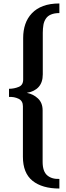

<svg xmlns="http://www.w3.org/2000/svg" viewBox="-20 -880 380 1113"><path d="M324.2 157.2Q280.3 159.2 253.4 136.2Q227.1 113.3 227.1 58.1V-240.2Q227.1 -283.7 200.2 -309.1Q173.3 -334.5 135.3 -341.8Q179.7 -349.1 203.6 -375.5Q228 -402.3 228 -449.2V-689.9Q228 -714.4 231.9 -736.8Q235.4 -756.8 246.6 -772.9Q256.8 -788.1 275.9 -795.9Q295.4 -804.2 324.2 -804.2V-859.9Q270 -859.9 230.5 -845.2Q190.9 -830.6 165 -803.2Q138.7 -775.4 126.5 -739.3Q114.3 -703.1 114.3 -660.2V-418.9Q114.3 -386.7 88.9 -376.5Q63.5 -365.7 32.2 -365.2V-317.9Q62 -319.8 87.4 -307.6Q112.8 -295.4 112.8 -264.2V28.8Q112.8 123 168.5 168Q224.6 212.9 324.2 212.9Z"/></svg>

Font: SimahzazaarabicW05-Medium
Style: Regular
Weight: 500
Designer: Ahmed zaza
Foundry: Ahmed zaza
Version: Version 1.001